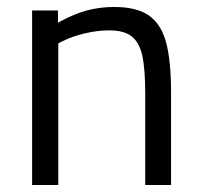

<svg xmlns="http://www.w3.org/2000/svg" viewBox="-20 -530 577 550"><path d="M72 -500H146V-465Q191 -490 228.5 -500Q266 -510 307 -510Q371 -510 406 -486Q441 -462 455.5 -409.5Q470 -357 470 -264V0H396V-262Q396 -333 387.5 -371Q379 -409 357 -426Q335 -443 293 -443Q259 -443 223.5 -434.5Q188 -426 166 -415L147 -406V0H72Z"/></svg>

Font: Cairo
Style: Regular
Weight: 400
Designer: Mohamed Gaber, the designers of Titillium
Foundry: Kief Type Foundry
Version: Version 2.009; ttfautohint (v1.5.33-1714) -l 8 -r 50 -G 200 